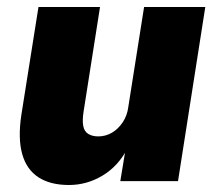

<svg xmlns="http://www.w3.org/2000/svg" viewBox="-20 -518 621 549"><path d="M177 11Q124 11 90 -11Q56 -33 43.5 -77.5Q31 -122 41 -189L90 -498H266L219 -199Q215 -174 218 -158Q221 -142 232.5 -135Q244 -128 261 -128Q282 -128 300 -138.5Q318 -149 331 -168.5Q344 -188 347 -213L392 -498H567L489 0H324L339 -91H343Q317 -42 272.5 -15.5Q228 11 177 11Z"/></svg>

Font: Nunito Sans 10pt SemiCondensed Black
Style: Italic
Weight: 900
Width: 4
Italic angle: -9°
Designer: Vernon Adams
Foundry: Vernon Adams
Version: Version 3.101;gftools[0.9.27]